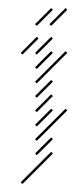

<svg xmlns="http://www.w3.org/2000/svg" viewBox="-20 -310 187 477"><path d="M71.4 -67.1 111.4 -107.1 107.1 -111.4 67.1 -71.4ZM71.4 -31.4 111.4 -71.4 107.1 -75.7 67.1 -35.7ZM71.4 4.3 111.4 -35.7 107.1 -40 67.1 0ZM71.4 40 147.1 -35.7 142.9 -40 67.1 35.7ZM71.4 75.7 111.4 35.7 107.1 31.4 67.1 71.4ZM35.7 147.1 111.4 71.4 107.1 67.1 31.4 142.9ZM71.4 -102.9 147.1 -178.6 142.9 -182.9 67.1 -107.1ZM71.4 -138.6 111.4 -178.6 107.1 -182.9 67.1 -142.9ZM35.7 -174.3 75.7 -214.3 71.4 -218.6 31.4 -178.6ZM71.4 -174.3 111.4 -214.3 107.1 -218.6 67.1 -178.6ZM71.4 -245.7 111.4 -285.7 107.1 -290 67.1 -250ZM107.1 -245.7 147.1 -285.7 142.9 -290 102.9 -250Z"/></svg>

Font: Gossip Low Needlepoint
Style: Regular
Weight: 100
Width: 3
Designer: Deborah Khodanovich
Version: Version 1.001;Glyphs 3.3.1 (3343)